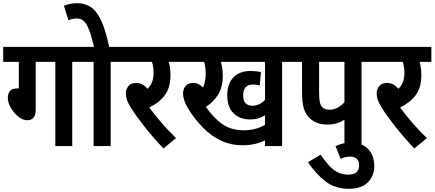

<svg xmlns="http://www.w3.org/2000/svg" viewBox="-20 -916 2725 1204"><path d="M204 -528V-229Q204 -162 151 -162Q123 -162 95 -184.5Q67 -207 48 -239.5Q29 -272 29 -303Q29 -329 42.5 -345.5Q56 -362 92 -362L98 -361V-528H0V-622H513V-528H433V0H327V-528Z M674 -528V0H567V-528H500V-622H754V-528ZM571 -615Q548 -717 525 -758.5Q502 -800 463 -800Q447 -800 434 -797Q421 -794 409 -789L381 -880Q421 -896 463 -896Q511 -896 548 -872.5Q585 -849 614 -788Q643 -727 666 -615Z M1084 -50 1005 15Q935 -59 882 -127Q829 -195 802 -239Q783 -269 776 -290.5Q769 -312 769 -331Q769 -355 784.5 -375.5Q800 -396 835 -396Q875 -396 905 -359Q943 -394 943 -458Q943 -497 933 -528H741V-622H1112V-528H1038Q1043 -512 1046 -491Q1049 -470 1049 -443Q1049 -366 1013 -318.5Q977 -271 916 -242Q948 -198 992.5 -146.5Q1037 -95 1084 -50Z M1749 -528V0H1642V-36Q1610 -20 1575 -12.5Q1540 -5 1502 -5Q1428 -5 1366.5 -34Q1305 -63 1255.5 -113Q1206 -163 1166 -225Q1145 -258 1136.5 -283.5Q1128 -309 1128 -331Q1128 -356 1143 -376Q1158 -396 1192 -396Q1226 -396 1253 -367Q1270 -403 1270 -453Q1270 -494 1260 -528H1100V-622H1829V-528ZM1561 -253Q1586 -253 1606 -263Q1626 -273 1642 -290V-528H1365Q1370 -511 1373.5 -489.5Q1377 -468 1377 -442Q1377 -369 1347 -321.5Q1317 -274 1271 -246Q1320 -175 1375.5 -137Q1431 -99 1506 -99Q1546 -99 1577.5 -107Q1609 -115 1642 -133V-193Q1623 -181 1600 -174Q1577 -167 1548 -167Q1484 -167 1444.5 -205.5Q1405 -244 1405 -319Q1405 -390 1443.5 -430.5Q1482 -471 1552 -471Q1568 -471 1586 -469Q1604 -467 1616 -464L1609 -380Q1589 -386 1566 -386Q1505 -386 1505 -318Q1505 -282 1521 -267.5Q1537 -253 1561 -253Z M2247 -528V0H2140V-165Q2118 -151 2092 -143Q2066 -135 2032 -135Q1989 -135 1960.5 -149Q1932 -163 1913 -184Q1893 -208 1883.5 -242Q1874 -276 1874 -338V-528H1816V-622H2326V-528ZM2140 -528H1981V-342Q1981 -297 1985 -278Q1989 -259 1999 -246Q2014 -228 2046 -228Q2074 -228 2098 -241.5Q2122 -255 2140 -275Z M2084 0Q2132 -22 2182 -22Q2251 -22 2289 19Q2327 60 2327 125Q2327 188 2286 228Q2245 268 2169 268Q2081 268 2021 221.5Q1961 175 1911 101L1991 54Q2037 123 2075.5 151Q2114 179 2163 179Q2232 179 2232 122Q2232 91 2215.5 78.5Q2199 66 2176 66Q2160 66 2145 69.5Q2130 73 2116 80Z M2657 -50 2578 15Q2508 -59 2455 -127Q2402 -195 2375 -239Q2356 -269 2349 -290.5Q2342 -312 2342 -331Q2342 -355 2357.5 -375.5Q2373 -396 2408 -396Q2448 -396 2478 -359Q2516 -394 2516 -458Q2516 -497 2506 -528H2314V-622H2685V-528H2611Q2616 -512 2619 -491Q2622 -470 2622 -443Q2622 -366 2586 -318.5Q2550 -271 2489 -242Q2521 -198 2565.5 -146.5Q2610 -95 2657 -50Z"/></svg>

Font: Noto Sans Condensed SemiBold
Style: Regular
Weight: 600
Width: 3
Designer: Monotype Design Team
Foundry: Monotype Imaging Inc.
Version: Version 2.013; ttfautohint (v1.8.4.7-5d5b)